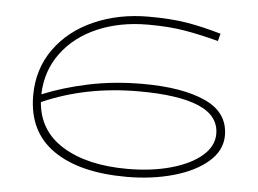

<svg xmlns="http://www.w3.org/2000/svg" viewBox="-48 -694 1032 768"><g transform="rotate(5 468.0 -310.0)"><path d="M864 -186Q864 -126 812.5 -81Q761 -36 674.5 -11.5Q588 13 486 13Q297 13 191.5 -60.5Q86 -134 86 -279Q86 -385 143.5 -465.5Q201 -546 300 -589.5Q399 -633 519 -633Q610 -633 674.5 -622Q739 -611 811 -590L803 -560Q732 -579 668 -590Q604 -601 519 -601Q407 -601 317 -562.5Q227 -524 174 -452.5Q121 -381 118 -286Q200 -320 301.5 -341.5Q403 -363 519 -363Q679 -363 771.5 -320.5Q864 -278 864 -186ZM829 -189Q829 -262 747.5 -297Q666 -332 506 -332Q293 -332 119 -255Q128 -140 227 -79.5Q326 -19 486 -19Q584 -19 662 -41Q740 -63 784.5 -101.5Q829 -140 829 -189Z"/></g></svg>

Font: BioRhyme Expanded ExtraLight
Style: Regular
Weight: 275
Width: 7
Designer: Aoife Mooney
Foundry: Aoife Mooney Type
Version: Version 1.000